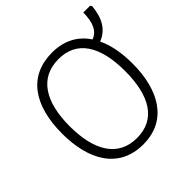

<svg xmlns="http://www.w3.org/2000/svg" viewBox="-199 -919 1089 1089"><g transform="rotate(-45 345.0 -375.0)"><path d="M622 -358C622 -444 608 -518 580 -576C647 -602 682 -660 690 -750L683 -760H629C628 -680 607 -633 558 -615C512 -685 440 -725 343 -725C155 -725 58 -586 58 -359C58 -149 144 10 341 10C534 10 622 -147 622 -358ZM118 -358C118 -552 190 -673 343 -673C489 -673 562 -559 562 -358C562 -160 492 -41 341 -41C190 -41 118 -163 118 -358Z"/></g></svg>

Font: Noto Sans SemiCondensed Light
Style: Regular
Weight: 300
Width: 4
Designer: Monotype Design Team
Foundry: Monotype Imaging Inc.
Version: Version 2.013